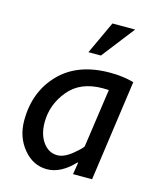

<svg xmlns="http://www.w3.org/2000/svg" viewBox="-104 -744 678 826"><g transform="rotate(15 234.5 -330.5)"><path d="M445.8 -449.2 382.8 0H297.9L306.2 -51.8L304.2 -54.2Q245.1 8.8 183.1 8.8Q121.6 8.8 78.4 -43.2Q35.2 -95.2 35.2 -168.9Q35.2 -296.9 115.5 -379.9Q195.8 -462.9 339.8 -462.9Q398.4 -462.9 445.8 -449.2ZM315.9 -129.9 353 -389.2Q339.4 -390.1 326.7 -390.1Q226.6 -390.1 174.3 -326.4Q122.1 -262.7 122.1 -184.1Q122.1 -129.9 147.2 -95.5Q172.4 -61 210.9 -61Q241.7 -61 278.3 -91.6Q314.9 -122.1 315.9 -129.9ZM293.9 -669.9H395L281.7 -523.9H226.1Z"/></g></svg>

Font: Myanmar Pyu Pro
Style: Regular
Weight: 400
Designer: Khon Soe Zaw Thu
Foundry: PaOh Unicode
Version: Version 2.00 April 29, 2017